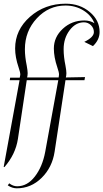

<svg xmlns="http://www.w3.org/2000/svg" viewBox="-33 -620 560 1041"><path d="M-13 285 73 -185H20L22 -199H74L76 -209Q77 -214 77 -216Q77 -228 68 -254Q49 -310 49 -357Q49 -458 129.5 -529Q210 -600 324 -600Q400 -600 453.5 -555Q507 -510 507 -447Q507 -404 471 -370L424 -393Q476 -418 476 -446Q476 -468 460 -483.5Q444 -499 422 -499Q377 -499 344.5 -456Q312 -413 312 -353Q312 -312 322 -264Q327 -237 327 -223Q327 -214 326 -210L324 -200L428 -202L425 -185H322L263 203Q250 288 192.5 344.5Q135 401 58 401Q33 401 9 385L17 374Q38 390 60 390Q115 390 156 337Q197 284 212 204L283 -185H112L64 134Q51 217 -9 286ZM479 -494Q462 -537 419 -563.5Q376 -590 322 -590Q231 -590 166.5 -520.5Q102 -451 102 -353Q102 -312 112 -264Q117 -236 117 -223Q117 -214 116 -210L114 -200H285L286 -207Q287 -214 287 -216Q287 -228 278 -254Q259 -310 259 -357Q259 -419 307.5 -464Q356 -509 424 -509Q456 -509 479 -494Z"/></svg>

Font: Kleymissky
Style: Regular
Weight: 500
Italic angle: -8°
Designer: gluk
Foundry: gluk
Version: Version 0.283